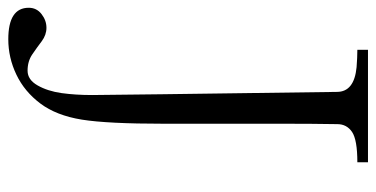

<svg xmlns="http://www.w3.org/2000/svg" viewBox="-284 -512 934 477"><g transform="rotate(90 183.5 -274.0)"><path d="M-35.2 122.1Q-35.2 102.5 -19.5 90.3Q-3.9 78.1 14.6 78.1Q32.2 78.1 47.9 89.8Q63.5 101.6 80.6 113.3Q97.7 125 121.1 125Q143.6 125 157.7 100.1Q171.9 75.2 176.8 40.5Q181.6 5.9 181.6 -35.2Q181.6 -76.2 173.8 -643.6Q173.8 -686.5 112.3 -692.4Q87.9 -694.3 69.3 -694.3V-720.7H348.6V-694.3Q293 -694.3 273.4 -681.2Q253.9 -668 253.9 -644.5Q252.9 -581.1 252.9 -517.6V-213.9Q252.9 -73.2 242.7 -9.8Q232.4 53.7 202.6 93.3Q172.9 132.8 130.9 152.8Q88.9 172.9 43 172.9Q-35.2 172.9 -35.2 122.1Z"/></g></svg>

Font: GenEi Koburi Mincho v6
Style: Regular
Weight: 400
Designer: o_tamon (Modified)
Foundry: o_tamon / Adobe Systems Incorporated
Version: Version 6.1